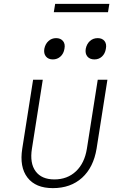

<svg xmlns="http://www.w3.org/2000/svg" viewBox="-20 -962 640 992"><path d="M253 10Q164 10 122 -44.5Q80 -99 95 -194L151 -550H201L145 -194Q133 -119 164 -77Q195 -35 261 -35Q328 -35 372.5 -77Q417 -119 429 -194L485 -550H535L479 -194Q463 -97 404 -43.5Q345 10 253 10ZM468 -655Q444 -655 431.5 -670Q419 -685 423 -710Q428 -735 444.5 -750Q461 -765 485 -765Q508 -765 520 -750Q532 -735 527 -710Q523 -685 507 -670Q491 -655 468 -655ZM253 -655Q230 -655 217.5 -670Q205 -685 209 -710Q214 -735 230.5 -750Q247 -765 270 -765Q293 -765 305.5 -750Q318 -735 313 -710Q309 -685 292.5 -670Q276 -655 253 -655ZM258 -899 265 -942H545L538 -899Z"/></svg>

Font: JetBrains Mono NL Thin
Style: Italic
Weight: 100
Italic angle: -9°
Monospace: yes
Designer: Philipp Nurullin, Konstantin Bulenkov
Foundry: JetBrains
Version: Version 2.305; ttfautohint (v1.8.4.7-5d5b)